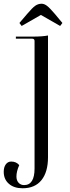

<svg xmlns="http://www.w3.org/2000/svg" viewBox="-86 -826 375 1028"><path d="M30 -687 18 -703 59 -751Q87 -784 102.5 -795Q118 -806 137 -806Q151 -806 166 -794.5Q181 -783 209 -750L248 -703L236 -687L133 -746ZM35 182Q-11 182 -38.5 158Q-66 134 -66 94Q-66 69 -55 54Q-44 39 -26 39Q1 39 17 58Q2 92 2 119Q2 140 13.5 152.5Q25 165 43 165Q99 165 99 76V-607Q99 -619 85 -619H-1V-630H88Q141 -630 171 -636V16Q171 95 136 138.5Q101 182 35 182Z"/></svg>

Font: Arapey Regular-Display
Style: Regular
Weight: 400
Designer: Eduardo Rodriguez Tunni
Foundry: Eduardo Rodriguez Tunni
Version: Version 4.000